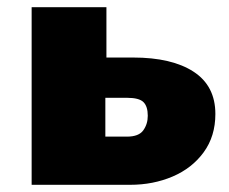

<svg xmlns="http://www.w3.org/2000/svg" viewBox="-20 -514 636 534"><path d="M68 -494H276V-354H350Q458 -354 518.5 -314.5Q579 -275 579 -197Q579 -135 546.5 -90.5Q514 -46 460 -23Q406 0 342 0H68ZM333 -134Q366 -134 378.5 -151.5Q391 -169 391 -192Q391 -218 379 -230Q367 -242 333 -242H273V-134Z"/></svg>

Font: Nunito Sans Heavy
Style: Regular
Weight: 400
Designer: Vernon Adams
Foundry: Vernon Adams
Version: Version 2.500